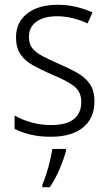

<svg xmlns="http://www.w3.org/2000/svg" viewBox="-20 -562 456 803"><path d="M375 -138Q375 -68 327.5 -29Q280 10 192 10Q144 10 106 0.5Q68 -9 41 -23V-79Q72 -61 111.5 -50Q151 -39 193 -39Q259 -39 289.5 -64.5Q320 -90 320 -136Q320 -179 288.5 -202.5Q257 -226 195 -251Q152 -270 118.5 -288.5Q85 -307 66 -334.5Q47 -362 47 -406Q47 -469 94 -505.5Q141 -542 221 -542Q263 -542 299.5 -533Q336 -524 367 -510L346 -464Q319 -477 286 -485.5Q253 -494 219 -494Q164 -494 132.5 -471.5Q101 -449 101 -408Q101 -378 115.5 -360Q130 -342 157.5 -327.5Q185 -313 226 -295Q268 -277 302 -258Q336 -239 355.5 -211Q375 -183 375 -138ZM256 69Q247 103 229 145.5Q211 188 188 221H157V211Q164 195 173 167.5Q182 140 189 111Q196 82 199 61H256Z"/></svg>

Font: Noto Sans Gurmukhi SemiCondensed Light
Style: Regular
Weight: 300
Width: 4
Designer: Jelle Bosma - Monotype Design Team
Foundry: Monotype Imaging Inc.
Version: Version 2.004; ttfautohint (v1.8.4.7-5d5b)